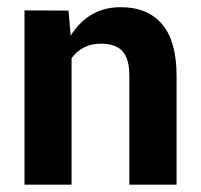

<svg xmlns="http://www.w3.org/2000/svg" viewBox="-20 -504 548 524"><path d="M309.1 -484.4Q382.8 -484.4 422.4 -438Q461.9 -391.6 461.9 -296.9V0H333V-296.9Q333 -343.8 314.2 -364.3Q295.4 -384.8 255.4 -384.8Q204.6 -384.8 175.3 -345.2V0H46.9V-475.6L167 -475.1L172.9 -406.7Q222.2 -484.4 309.1 -484.4Z"/></svg>

Font: Yantramanav
Style: Bold
Weight: 700
Version: Version 1.001;PS 1.0;hotconv 1.0.72;makeotf.lib2.5.5900; ttf